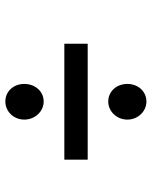

<svg xmlns="http://www.w3.org/2000/svg" viewBox="54 -606 560 707"><g transform="rotate(90 333.5 -253.0)"><path d="M354.5 -372.1C390.1 -372.1 420.9 -402.8 420.9 -442.4C420.9 -481.9 390.1 -512.7 354.5 -512.7C316.9 -512.7 289.6 -481.9 289.6 -442.4C289.6 -402.8 316.9 -372.1 354.5 -372.1ZM141.6 -210.4H568.4V-296.4H141.6ZM289.6 -63C289.6 -22.9 316.9 6.8 354.5 6.8C390.1 6.8 420.9 -22.9 420.9 -63C420.9 -103 390.1 -134.3 354.5 -134.3C316.9 -134.3 289.6 -103 289.6 -63Z"/></g></svg>

Font: Atomic Age
Style: Regular
Weight: 400
Designer: James Grieshaber
Foundry: James Grieshaber
Version: Version 1.002